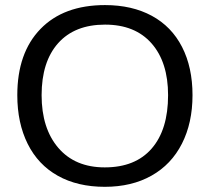

<svg xmlns="http://www.w3.org/2000/svg" viewBox="-20 -718 818 748"><path d="M730 -347.2Q730 -239.3 688.7 -158.2Q647.5 -77.1 570.3 -33.7Q493.2 9.8 388.2 9.8Q282.2 9.8 205.3 -33.2Q128.4 -76.2 87.9 -157.5Q47.4 -238.8 47.4 -347.2Q47.4 -512.2 137.7 -605.2Q228 -698.2 389.2 -698.2Q494.1 -698.2 571.3 -656.5Q648.4 -614.7 689.2 -535.2Q730 -455.6 730 -347.2ZM634.8 -347.2Q634.8 -475.6 570.6 -548.8Q506.3 -622.1 389.2 -622.1Q271 -622.1 206.5 -549.8Q142.1 -477.5 142.1 -347.2Q142.1 -217.8 207.3 -141.8Q272.5 -65.9 388.2 -65.9Q507.3 -65.9 571 -139.4Q634.8 -212.9 634.8 -347.2Z"/></svg>

Font: Liberation Sans
Style: Regular
Weight: 400
Designer: Steve Matteson
Foundry: Ascender Corporation
Version: Version 2.00.1